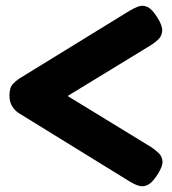

<svg xmlns="http://www.w3.org/2000/svg" viewBox="-20 -641 600 670"><path d="M432 -8 46 -246Q34 -253 23.5 -268.5Q13 -284 13 -307Q13 -336 25 -348Q37 -360 46 -366L433 -604Q448 -613 463.5 -618.5Q479 -624 495 -616.5Q511 -609 529 -580Q547 -552 546 -534Q545 -516 533.5 -504.5Q522 -493 506 -483L216 -306L507 -128Q522 -118 534 -106.5Q546 -95 547 -77.5Q548 -60 529 -31Q511 -3 495 4.5Q479 12 463.5 7Q448 2 432 -8Z"/></svg>

Font: Fredoka SemiBold
Style: Regular
Weight: 600
Designer: Ben Nathan
Foundry: Milena B. Brandão, Ben Nathan
Version: Version 2.001